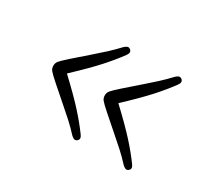

<svg xmlns="http://www.w3.org/2000/svg" viewBox="-74 -517 629 569"><g transform="rotate(30 240.0 -232.5)"><path d="M60 -232.5Q60 -241.5 65.2 -248.2Q70.5 -255 92 -274Q122.5 -301 142.5 -318.2Q162.5 -335.5 178.5 -350.2Q194.5 -365 212 -383.5Q216.5 -388 221.5 -390.2Q226.5 -392.5 232 -388.5Q241.5 -381 232 -368.5Q212 -341 184.5 -310.5Q157 -280 106.5 -232.5Q157 -185 184.5 -154.5Q212 -124 232 -96.5Q241.5 -84 232 -76.5Q226.5 -72.5 221.5 -74.8Q216.5 -77 212 -81.5Q194.5 -100.5 178.5 -115Q162.5 -129.5 142.5 -146.8Q122.5 -164 92 -191Q70.5 -210 65.2 -216.8Q60 -223.5 60 -232.5ZM236 -232.5Q236 -241.5 241.2 -248.2Q246.5 -255 268 -274Q298.5 -301 318.5 -318.2Q338.5 -335.5 354.5 -350.2Q370.5 -365 388 -383.5Q392.5 -388 397.5 -390.2Q402.5 -392.5 408 -388.5Q417.5 -381 408 -368.5Q388 -341 360.5 -310.5Q333 -280 282.5 -232.5Q333 -185 360.5 -154.5Q388 -124 408 -96.5Q417.5 -84 408 -76.5Q402.5 -72.5 397.5 -74.8Q392.5 -77 388 -81.5Q370.5 -100.5 354.5 -115Q338.5 -129.5 318.5 -146.8Q298.5 -164 268 -191Q246.5 -210 241.2 -216.8Q236 -223.5 236 -232.5Z"/></g></svg>

Font: Fraunces 9pt SuperSoft Thin
Style: Regular
Weight: 100
Version: Version 1.000;[b76b70a41]